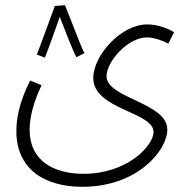

<svg xmlns="http://www.w3.org/2000/svg" viewBox="-20 -489 717 739"><path d="M191 -466C176 -424 132 -305 122 -279L153 -267C160 -284 191 -369 210 -424C228 -378 261 -292 274 -269L305 -284C285 -324 247 -430 230 -469ZM43 16C43 160 149 230 297 230C510 230 624 89 624 10C624 -95 390 -110 390 -196C390 -250 470 -345 546 -345C574 -345 607 -332 628 -321L650 -365C631 -377 590 -395 547 -395C444 -395 339 -274 339 -189C339 -67 571 -59 571 19C571 71 471 180 302 180C187 180 94 130 94 11C94 -39 110 -98 140 -161L96 -179C50 -88 43 -24 43 16Z"/></svg>

Font: Noto Sans Arabic Cond Light
Style: Regular
Weight: 300
Width: 3
Designer: Monotype Design Team, Nadine Chahine, Nizar Qandah and Khaled Hosny
Foundry: Monotype Imaging Inc.
Version: Version 2.012